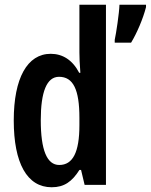

<svg xmlns="http://www.w3.org/2000/svg" viewBox="-20 -780 636 810"><path d="M198 10C251 10 284 -14 315 -63H322L337 0H427V-760H315V-559C315 -538 316 -511 319 -473H314C286 -527 244 -553 194 -553C95 -553 38 -450 38 -272C38 -92 94 10 198 10ZM596 -750V-760H484C483 -725 470 -639 464 -612V-600H533C557 -639 584 -702 596 -750ZM230 -84C178 -84 152 -147 152 -273C152 -392 177 -456 229 -456C289 -456 315 -402 315 -283V-252C315 -137 287 -84 230 -84Z"/></svg>

Font: Noto Sans Khmer ExtraCondensed SemiBold
Style: Regular
Weight: 600
Width: 2
Designer: Danh Hong and the Monotype Design Team
Foundry: Monotype Imaging Inc.
Version: Version 2.004